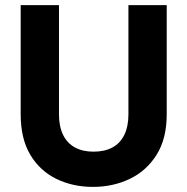

<svg xmlns="http://www.w3.org/2000/svg" viewBox="-20 -720 733 752"><path d="M344 12Q265 12 200.5 -19.5Q136 -51 98.5 -114Q61 -177 61 -273V-700H211V-272Q211 -225 227 -192Q243 -159 273.5 -142.5Q304 -126 346 -126Q390 -126 420.5 -142.5Q451 -159 467 -192Q483 -225 483 -272V-700H633V-273Q633 -177 593.5 -114Q554 -51 488.5 -19.5Q423 12 344 12Z"/></svg>

Font: DM Sans 24pt Black
Style: Regular
Weight: 900
Designer: Colophon Foundry, Jonny Pinhorn
Foundry: Colophon Foundry
Version: Version 4.004;gftools[0.9.30]